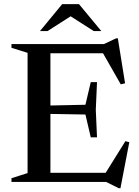

<svg xmlns="http://www.w3.org/2000/svg" viewBox="-20 -904 690 954"><path d="M462 -496 456 -358.5 462 -221.5H431L404.5 -335L169 -339V-378.5L404.5 -383.5L431 -496ZM601.5 -490 580 -485 483.5 -654 530.5 -639.5H162.5V-685H496L557 -713.5H565.5ZM495.5 -30 603 -202.5 622.5 -197.5 578.5 31H569.5L507.5 0H162.5V-45.5H537.5ZM37 0V-18.5L117 -44V-641.5L37 -666.5V-685H230.5V0ZM318.5 -831H343.5L216 -749.5H178.5L289 -883.5H372.5L483.5 -749.5H446Z"/></svg>

Font: Newsreader 36pt Medium
Style: Regular
Weight: 500
Designer: Hugues Gentile
Foundry: Production Type
Version: Version 1.003